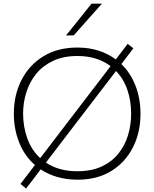

<svg xmlns="http://www.w3.org/2000/svg" viewBox="-20 -990 858 1068"><path d="M125 58.5 94 33Q135.5 -21 174.5 -72Q116 -123 86.5 -197.8Q57 -272.5 57 -357.5Q57 -461.5 99.5 -544.8Q142 -628 221.2 -676.8Q300.5 -725.5 410.5 -725.5Q475 -725.5 528.5 -708.2Q582 -691 624 -659.5Q640.5 -681 657 -702.5Q673 -724 690 -746L722 -721.5Q687.5 -676.5 655 -633.5Q707 -583.5 734.2 -512Q761.5 -440.5 761.5 -358Q761.5 -252.5 719 -169.5Q676.5 -86.5 598.5 -38.5Q520.5 9.5 412.5 9.5Q350.5 9.5 298.8 -5.5Q247 -20.5 206.5 -48Q186 -21 166 5.5Q145.5 31.5 125 58.5ZM108.5 -358Q108.5 -285.5 131.8 -220.5Q155 -155.5 203.5 -110.5Q225 -138 247 -166.8Q269 -195.5 292.5 -226.5L489.5 -484Q518 -521 544 -555Q570 -589 595 -622Q560 -649 513.8 -663.8Q467.5 -678.5 410.5 -678.5Q333.5 -678.5 276.8 -652.2Q220 -626 182.8 -581Q145.5 -536 127 -478.2Q108.5 -420.5 108.5 -358ZM410.5 -37.5Q489 -37.5 545.5 -63.8Q602 -90 638.5 -135.5Q675 -181 692.2 -238.2Q709.5 -295.5 709.5 -358Q709.5 -429 688.5 -490.2Q667.5 -551.5 625.5 -595Q601 -563 575.5 -530Q550 -497 522.5 -461L324 -201.5Q300.5 -171 278.5 -142.2Q256.5 -113.5 235.5 -85.5Q269.5 -62.5 313 -50Q356.5 -37.5 410.5 -37.5ZM347 -792.5Q383 -837 418.5 -881.2Q454 -925.5 489 -969.5H547Q507.5 -925 468.5 -881.5Q429.5 -837.5 390.5 -793.5Z"/></svg>

Font: Heraclito ExtraLight
Style: Regular
Weight: 200
Designer: Kostas Bartsokas (font) & Cristiano Sobral (main changes)
Foundry: Kostas Bartsokas (font) & Cristiano Sobral (main changes)
Version: Version 1.00;July 8, 2020;FontCreator 13.0.0.2655 64-bit